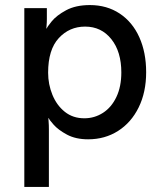

<svg xmlns="http://www.w3.org/2000/svg" viewBox="-20 -538 640 758"><path d="M165 -506V-463Q165 -449 164 -439Q163 -429 163 -426H165Q165 -430 184 -453.5Q203 -477 241 -497.5Q279 -518 335 -518Q402 -518 452.5 -484.5Q503 -451 530 -391Q557 -331 557 -253Q557 -174 527.5 -114Q498 -54 446 -21Q394 12 328 12Q279 12 244.5 -6.5Q210 -25 191.5 -46Q173 -67 173 -71H171Q171 -68 172 -56.5Q173 -45 173 -27V200H76V-506ZM313 -71Q353 -71 386.5 -92.5Q420 -114 439.5 -155Q459 -196 459 -252Q459 -334 419.5 -383.5Q380 -433 316 -433Q254 -433 212 -387.5Q170 -342 170 -251Q170 -205 187 -163.5Q204 -122 236 -96.5Q268 -71 313 -71Z"/></svg>

Font: Museo Sans Medium
Style: Regular
Weight: 500
Designer: Jos Buivenga
Foundry: Jos Buivenga & Rosetta Type Foundry (extension, remastering)
Version: Version 3.600;PS 1.000;hotconv 1.0.88;makeotf.lib2.5.647800;